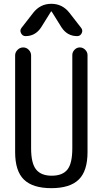

<svg xmlns="http://www.w3.org/2000/svg" viewBox="-20 -980 540 1010"><path d="M59.6 -179.7V-688.5Q59.6 -705.1 72.3 -717.8Q85 -730.5 102.1 -730.5Q119.1 -730.5 131.3 -717.8Q143.6 -705.1 143.6 -688.5V-200.2Q143.6 -121.1 169.9 -88.4Q196.3 -55.7 252 -55.7Q308.6 -55.7 334.5 -87.9Q360.4 -120.1 360.4 -200.2V-690.4Q360.4 -706.1 372.1 -718.3Q383.8 -730.5 399.9 -730.5Q416 -730.5 428.2 -718.3Q440.4 -706.1 440.4 -690.4V-179.7Q440.4 -80.1 394 -35.2Q347.7 9.8 250 9.8Q152.3 9.8 106 -35.2Q59.6 -80.1 59.6 -179.7ZM345.7 -912.1 407.2 -833Q417 -820.3 409.7 -805.2Q402.3 -790 385.7 -790Q334 -790 303.7 -835.9L252 -918.9Q252 -919.9 250 -919.9Q248 -919.9 248 -918.9L196.3 -835.9Q166 -790 114.3 -790Q98.6 -790 90.8 -805.2Q83 -820.3 92.8 -833L154.3 -912.1Q191.4 -960 250 -960Q308.6 -960 345.7 -912.1Z"/></svg>

Font: Rounded-X Mgen+ 1mn regular
Style: Regular
Weight: 400
Designer: [Source Han Sans]
Ryoko NISHIZUKA  (kana & ideographs); Paul D. Hunt (Latin, Greek & Cyrillic); Wenlong ZHANG  (bopomofo
Version: Version 1.059.20150602